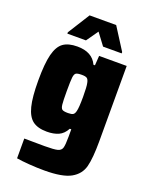

<svg xmlns="http://www.w3.org/2000/svg" viewBox="-166 -794 853 1086"><g transform="rotate(20 260.5 -251.0)"><path d="M71 193V74Q113 75 194 75Q250 75 271 69.5Q292 64 297.5 46Q303 28 303 -22V-66H294Q276 -32 247 -19Q218 -6 177 -6Q122 -6 91.5 -29Q61 -52 47 -107Q33 -162 33 -262Q33 -364 47 -419Q61 -474 91.5 -496Q122 -518 176 -518Q266 -518 296 -452H305L309 -510H475V-57Q475 45 461.5 97Q448 149 398 177Q348 205 239 205Q195 205 147.5 201.5Q100 198 71 193ZM297 -174Q303 -196 303 -261Q303 -323 298 -344Q294 -364 285 -370Q276 -376 254 -376Q228 -376 219 -370Q210 -364 207.5 -342.5Q205 -321 205 -261Q205 -201 207.5 -179.5Q210 -158 219 -152Q228 -146 254 -146Q275 -146 284 -151.5Q293 -157 297 -174ZM97 -567V-575L180 -707H340L424 -575V-567H312L259 -638L209 -567Z"/></g></svg>

Font: Saira Semi Condensed ExtraBold
Style: Regular
Weight: 800
Width: 4
Designer: Hector Gatti with collaboration of the Omnibus-Type team
Foundry: Omnibus-Type
Version: Version 1.001; ttfautohint (v1.8)